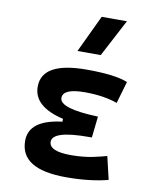

<svg xmlns="http://www.w3.org/2000/svg" viewBox="-89 -863 763 941"><g transform="rotate(10 293.0 -392.5)"><path d="M305.7 9.8C389.2 9.8 459.5 0.5 512.7 -13.7L485.8 -127.9C442.9 -116.7 392.6 -101.1 309.6 -101.1C236.8 -101.1 200.2 -117.2 200.2 -148.9C200.2 -185.5 260.3 -204.1 379.9 -204.1H395.5L407.2 -310.1C278.8 -314.5 214.8 -334 214.8 -369.6C214.8 -400.9 251.5 -416.5 324.2 -416.5C385.7 -416.5 439 -408.7 485.8 -392.1L517.6 -501.5C475.6 -519 408.2 -527.3 313.5 -527.3C164.6 -527.3 90.8 -486.3 90.8 -403.8C90.8 -337.4 140.1 -293 240.2 -269.5V-255.4C130.4 -242.2 76.2 -201.2 76.2 -131.8C76.2 -36.6 151.9 9.8 305.7 9.8ZM252.4 -609.4H368.2L465.8 -794.9H340.3Z"/></g></svg>

Font: Cascadia Code NF SemiBold
Style: Regular
Weight: 600
Monospace: yes
Designer: Aaron Bell
Foundry: Saja Typeworks
Version: Version 2404.023